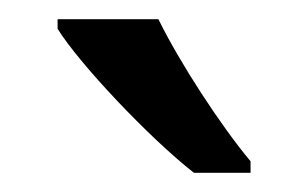

<svg xmlns="http://www.w3.org/2000/svg" viewBox="-20 -786 321 200"><path d="M145 -766H40V-756C63 -719 136 -642 182 -606H241V-618C210 -655 167 -721 145 -766Z"/></svg>

Font: Noto Sans Arabic
Style: Regular
Weight: 400
Designer: Monotype Design Team, Nadine Chahine, Nizar Qandah and Khaled Hosny
Foundry: Monotype Imaging Inc.
Version: Version 2.012